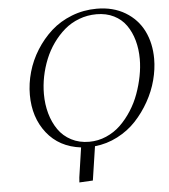

<svg xmlns="http://www.w3.org/2000/svg" viewBox="-59 -764 884 1007"><g transform="rotate(-5 382.5 -261.0)"><path d="M99.1 -291Q99.1 -351.1 116.2 -411.1Q133.3 -471.2 167 -524.9Q200.7 -578.6 246.8 -620.4Q293 -662.1 355.5 -686.5Q418 -710.9 487.8 -710.9Q573.7 -710.9 637.5 -672.6Q701.2 -634.3 733.2 -569.6Q765.1 -504.9 765.1 -422.9Q765.1 -368.7 750 -311.3Q734.9 -253.9 704.6 -200Q674.3 -146 633.3 -102.1Q592.3 -58.1 535.6 -28.8Q479 0.5 416 6.8L389.2 185.1L317.9 189L319.8 163.1L342.8 6.8Q228.5 -7.3 163.8 -89.6Q99.1 -171.9 99.1 -291ZM172.9 -289.1Q172.9 -234.4 186.5 -186Q200.2 -137.7 226.3 -100.1Q252.4 -62.5 294.2 -40.8Q335.9 -19 388.2 -19Q435.5 -19 478.3 -37.6Q521 -56.2 553.5 -87.4Q585.9 -118.7 612.3 -159.7Q638.7 -200.7 655.3 -246.6Q671.9 -292.5 680.9 -338.9Q689.9 -385.3 689.9 -428.2Q689.9 -481 677.2 -526.4Q664.6 -571.8 639.9 -606.9Q615.2 -642.1 575.2 -662.1Q535.2 -682.1 483.9 -682.1Q435.5 -682.1 391.8 -665.5Q348.1 -648.9 314.7 -620.1Q281.2 -591.3 253.9 -553Q226.6 -514.6 209 -470.9Q191.4 -427.2 182.1 -380.9Q172.9 -334.5 172.9 -289.1Z"/></g></svg>

Font: Dehuti Alt
Style: Italic
Weight: 400
Version: Version 1.2